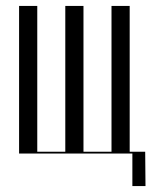

<svg xmlns="http://www.w3.org/2000/svg" viewBox="-20 -515 508 644"><path d="M44 0H424V109H468L467 -6H415V-495H354V-6H260V-495H199V-6H105V-495H44Z"/></svg>

Font: Moniqa Display
Style: Regular
Weight: 400
Designer: Rajesh Rajput
Foundry: Rajesh Rajput
Version: Version 1.000